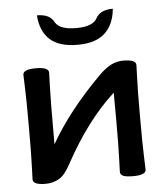

<svg xmlns="http://www.w3.org/2000/svg" viewBox="-48 -656 607 704"><g transform="rotate(-5 256.0 -304.0)"><path d="M414.1 4.9Q388.2 4.9 377.4 0Q366.7 -4.9 366.7 -15.1Q366.7 -27.8 368.4 -66.2Q370.1 -104.5 370.1 -208Q370.1 -292 369.6 -306.2Q268.1 -214.4 183.6 -58.6Q163.1 -20 140.9 -7.6Q118.7 4.9 92.8 4.9Q45.4 4.9 45.4 -15.1Q45.4 -27.8 47.1 -66.2Q48.8 -104.5 48.8 -208Q48.8 -311 47.1 -349.1Q45.4 -387.2 45.4 -400.4Q45.4 -420.4 92.8 -420.4Q140.1 -420.4 140.1 -400.4Q140.1 -387.2 138.4 -349.1Q136.7 -311 136.7 -136.7Q203.6 -253.9 323.7 -374.5Q349.1 -399.9 370.4 -410.2Q391.6 -420.4 414.1 -420.4Q461.4 -420.4 461.4 -400.4Q461.4 -387.2 459.7 -349.1Q458 -311 458 -208Q458 -104.5 459.7 -66.2Q461.4 -27.8 461.4 -15.1Q461.4 4.9 414.1 4.9ZM253.4 -492.7Q186 -492.7 151.9 -523.4Q117.7 -554.2 113.8 -613.3Q160.6 -613.3 176 -583.7Q191.4 -554.2 253.4 -554.2Q314.9 -554.2 330.6 -583.7Q346.2 -613.3 393.1 -613.3Q388.2 -556.6 354.5 -524.7Q320.8 -492.7 253.4 -492.7Z"/></g></svg>

Font: Bainsley
Style: Regular
Weight: 400
Designer: Paul James MIller
Foundry: High-Logic / Made with FontCreator
Version: Version 1.411;March 28, 2021;FontCreator 13.0.0.2683 64-bit